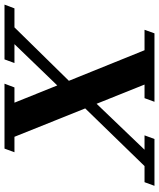

<svg xmlns="http://www.w3.org/2000/svg" viewBox="53 -756 703 849"><g transform="rotate(-90 404.5 -331.5)"><path d="M7.3 0 23.4 -43.9H94.7L349.6 -306.2L224.1 -619.1H155.8L171.9 -663.1H459L442.4 -619.1H375L451.2 -429.7L633.8 -619.1H550.3L566.4 -663.1H808.6L792 -619.1H708L471.7 -378.4L606.9 -43.9H697.3L681.6 0H378.9L395 -43.9H455.1L370.1 -255.9L167 -43.9H230.5L214.4 0Z"/></g></svg>

Font: Elstob 6pt
Style: Italic
Weight: 700
Italic angle: -20°
Designer: Peter S. Baker
Version: Version 1.015